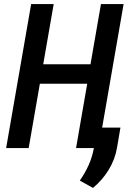

<svg xmlns="http://www.w3.org/2000/svg" viewBox="-20 -731 630 948"><path d="M466.8 0H355.5L410.6 -317.4H176.8L121.6 0H10.3L133.8 -710.9H245.1L193.4 -413.6H426.8L478.5 -710.9H590.3ZM558.1 -3.4Q548.3 55.7 516.8 107.2Q485.4 158.7 439 196.8L374 160.6Q399.9 123.5 417.5 84.5Q435.1 45.4 443.4 1L460.9 -101.1H574.7Z"/></svg>

Font: Roboto Mono Medium
Style: Italic
Weight: 500
Designer: Google
Version: Version 2.000985; 2015; ttfautohint (v1.3)